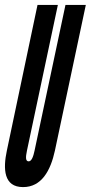

<svg xmlns="http://www.w3.org/2000/svg" viewBox="-28 -755 370 783"><path d="M239 -735 113 -141C108 -117 101 -97 89 -97C76 -97 76 -113 82 -141L208 -735H125L0 -141C-16 -66 -13 8 66 8C141 8 178 -58 196 -141L322 -735Z"/></svg>

Font: League Gothic Condensed Italic
Style: Regular
Weight: 400
Width: 3
Designer: Tyler Finck
Foundry: The League of Moveable Type
Version: Version 1.001;PS 001.001;hotconv 1.0.56;makeotf.lib2.0.21325